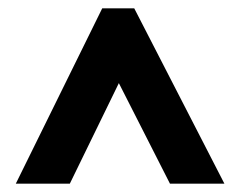

<svg xmlns="http://www.w3.org/2000/svg" viewBox="-20 -735 578 462"><path d="M18 -293 226 -715H303L520 -293H389L266 -535L148 -293Z"/></svg>

Font: Noto Sans Telugu Condensed ExtraBold
Style: Regular
Weight: 800
Width: 3
Designer: Jelle Bosma - Monotype Design Team
Foundry: Monotype Imaging Inc.
Version: Version 2.005; ttfautohint (v1.8.4.7-5d5b)